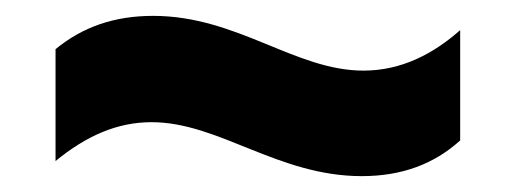

<svg xmlns="http://www.w3.org/2000/svg" viewBox="-20 -420 650 242"><path d="M436 -198C486 -198 527 -213 560 -243V-382C526 -352 486 -331 438 -331C352 -331 279 -400 173 -400C124 -400 84 -386 50 -358V-217C89 -249 128 -266 171 -266C256 -266 330 -198 436 -198Z"/></svg>

Font: UULA Sans
Style: Bold
Weight: 700
Designer: Mohamed Gaber, Laura Garcia Mut
Foundry: Kief Type Foundry
Version: Version 3.006;hotconv 1.0.109;makeotfexe 2.5.65596